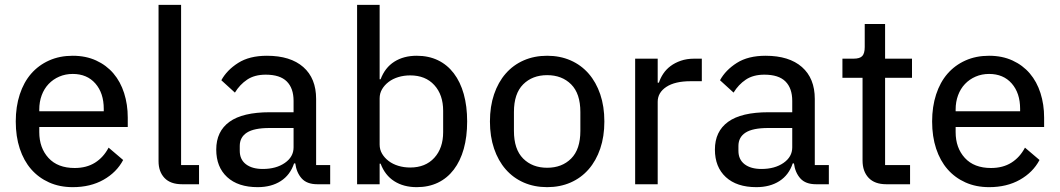

<svg xmlns="http://www.w3.org/2000/svg" viewBox="-20 -760 4372 792"><path d="M280 12Q226 12 182.5 -7.5Q139 -27 108.5 -62Q78 -97 61.5 -147Q45 -197 45 -259Q45 -320 61.5 -370.5Q78 -421 108.5 -456Q139 -491 182.5 -510.5Q226 -530 280 -530Q334 -530 376.5 -510.5Q419 -491 448 -457Q477 -423 492 -376Q507 -329 507 -275V-236H142V-215Q142 -150 180 -108.5Q218 -67 288 -67Q337 -67 372 -89Q407 -111 428 -151L488 -100Q461 -49 407 -18.5Q353 12 280 12ZM280 -455Q250 -455 224.5 -444Q199 -433 180.5 -413.5Q162 -394 152 -367Q142 -340 142 -308V-301H408V-311Q408 -376 373.5 -415.5Q339 -455 280 -455Z M731 0Q683 0 658.5 -26Q634 -52 634 -95V-740H727V-79H801V0Z M1289 0Q1246 0 1224.5 -24Q1203 -48 1198 -86H1193Q1177 -38 1138 -13Q1099 12 1043 12Q962 12 917 -29.5Q872 -71 872 -143Q872 -218 926.5 -257.5Q981 -297 1093 -297H1191V-344Q1191 -396 1163 -424Q1135 -452 1076 -452Q1030 -452 999.5 -431.5Q969 -411 949 -378L893 -429Q916 -471 962.5 -500.5Q1009 -530 1081 -530Q1178 -530 1231 -483.5Q1284 -437 1284 -352V-79H1342V0ZM1064 -63Q1119 -63 1155 -88Q1191 -113 1191 -152V-232H1092Q1028 -232 998.5 -213Q969 -194 969 -158V-138Q969 -102 994.5 -82.5Q1020 -63 1064 -63Z M1453 -740H1546V-433H1550Q1568 -481 1606.5 -505.5Q1645 -530 1699 -530Q1748 -530 1786.5 -511.5Q1825 -493 1852 -457.5Q1879 -422 1893 -372Q1907 -322 1907 -259Q1907 -196 1893 -146Q1879 -96 1852 -60.5Q1825 -25 1786.5 -6.5Q1748 12 1699 12Q1645 12 1606.5 -12.5Q1568 -37 1550 -85H1546V0H1453ZM1672 -69Q1735 -69 1771.5 -109Q1808 -149 1808 -215V-303Q1808 -369 1771.5 -409Q1735 -449 1672 -449Q1646 -449 1623 -442Q1600 -435 1583 -422Q1566 -409 1556 -392Q1546 -375 1546 -354V-164Q1546 -143 1556 -126Q1566 -109 1583 -96Q1600 -83 1623 -76Q1646 -69 1672 -69Z M2237 12Q2184 12 2140.5 -7Q2097 -26 2066 -61.5Q2035 -97 2018 -147Q2001 -197 2001 -259Q2001 -321 2018 -371Q2035 -421 2066 -456.5Q2097 -492 2140.5 -511Q2184 -530 2237 -530Q2290 -530 2333.5 -511Q2377 -492 2408 -456.5Q2439 -421 2456 -371Q2473 -321 2473 -259Q2473 -197 2456 -147Q2439 -97 2408 -61.5Q2377 -26 2333.5 -7Q2290 12 2237 12ZM2237 -68Q2298 -68 2336 -106Q2374 -144 2374 -220V-298Q2374 -374 2336 -412Q2298 -450 2237 -450Q2176 -450 2138 -412Q2100 -374 2100 -298V-220Q2100 -144 2138 -106Q2176 -68 2237 -68Z M2600 0V-518H2693V-419H2698Q2704 -438 2716 -456Q2728 -474 2746 -487.5Q2764 -501 2788.5 -509.5Q2813 -518 2844 -518H2875V-425H2829Q2764 -425 2728.5 -401.5Q2693 -378 2693 -340V0Z M3346 0Q3303 0 3281.5 -24Q3260 -48 3255 -86H3250Q3234 -38 3195 -13Q3156 12 3100 12Q3019 12 2974 -29.5Q2929 -71 2929 -143Q2929 -218 2983.5 -257.5Q3038 -297 3150 -297H3248V-344Q3248 -396 3220 -424Q3192 -452 3133 -452Q3087 -452 3056.5 -431.5Q3026 -411 3006 -378L2950 -429Q2973 -471 3019.5 -500.5Q3066 -530 3138 -530Q3235 -530 3288 -483.5Q3341 -437 3341 -352V-79H3399V0ZM3121 -63Q3176 -63 3212 -88Q3248 -113 3248 -152V-232H3149Q3085 -232 3055.5 -213Q3026 -194 3026 -158V-138Q3026 -102 3051.5 -82.5Q3077 -63 3121 -63Z M3636 0Q3588 0 3563 -26.5Q3538 -53 3538 -98V-439H3455V-518H3501Q3527 -518 3537 -529Q3547 -540 3547 -566V-661H3631V-518H3742V-439H3631V-79H3734V0Z M4060 12Q4006 12 3962.5 -7.5Q3919 -27 3888.5 -62Q3858 -97 3841.5 -147Q3825 -197 3825 -259Q3825 -320 3841.5 -370.5Q3858 -421 3888.5 -456Q3919 -491 3962.5 -510.5Q4006 -530 4060 -530Q4114 -530 4156.5 -510.5Q4199 -491 4228 -457Q4257 -423 4272 -376Q4287 -329 4287 -275V-236H3922V-215Q3922 -150 3960 -108.5Q3998 -67 4068 -67Q4117 -67 4152 -89Q4187 -111 4208 -151L4268 -100Q4241 -49 4187 -18.5Q4133 12 4060 12ZM4060 -455Q4030 -455 4004.5 -444Q3979 -433 3960.5 -413.5Q3942 -394 3932 -367Q3922 -340 3922 -308V-301H4188V-311Q4188 -376 4153.5 -415.5Q4119 -455 4060 -455Z"/></svg>

Font: IBM Plex Sans KR Text
Style: Regular
Weight: 450
Designer: Mike Abbink; Paul van der Laan; Pieter van Rosmalen; Wujin Sim; Chorong Kim; Dohee Lee;
Foundry: Sandoll Inc.
Version: Version 1.001